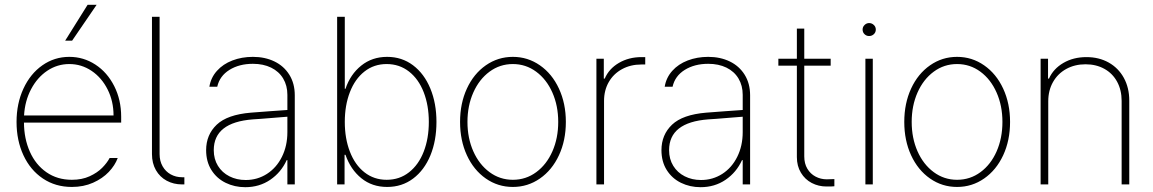

<svg xmlns="http://www.w3.org/2000/svg" viewBox="-20 -778 4864 810"><path d="M49.8 -263.7Q49.8 -341.3 78.9 -404.1Q107.9 -466.8 158.7 -502.4Q209.5 -538.1 272.5 -538.1Q332.5 -538.1 382.6 -505.4Q432.6 -472.7 461.9 -414.8Q491.2 -356.9 491.2 -285.2V-260.7H81.1Q81.5 -192.9 106 -137.9Q130.4 -83 176 -51.3Q221.7 -19.5 283.2 -19.5Q325.7 -19.5 358.2 -34.4Q390.6 -49.3 411.1 -70.1Q431.6 -90.8 442.4 -111.3H476.6Q465.3 -80.6 439 -52.7Q412.6 -24.9 372.6 -7.1Q332.5 10.7 283.2 10.7Q213.9 10.7 160.9 -24.9Q107.9 -60.5 78.9 -123Q49.8 -185.5 49.8 -263.7ZM459 -291Q459 -350.6 434.1 -400.4Q409.2 -450.2 366.5 -479Q323.7 -507.8 272.5 -507.8Q221.7 -507.8 179.4 -479.5Q137.2 -451.2 111.1 -401.6Q85 -352.1 81.5 -291ZM349.6 -757.8H387.7L284.2 -606.4H254.9Z M748 -30.3H757.8V0H748Q712.4 0 683.3 -15.6Q654.3 -31.2 637.7 -60.3Q621.1 -89.4 621.1 -127.9V-707H653.3V-127.9Q653.3 -98.6 666 -76.4Q678.7 -54.2 700.4 -42.2Q722.2 -30.3 748 -30.3Z M1038.1 -302.7Q1074.7 -305.7 1118.4 -308.8Q1162.1 -312 1192.4 -314V-377.9Q1192.4 -417 1174.6 -446.8Q1156.7 -476.6 1123.8 -492.7Q1090.8 -508.8 1046.9 -508.8Q989.3 -508.8 948 -483.2Q906.7 -457.5 896.5 -412.1H863.3Q869.6 -450.7 895.3 -479.2Q920.9 -507.8 960.4 -522.9Q1000 -538.1 1046.9 -538.1Q1097.7 -538.1 1137.7 -518.8Q1177.7 -499.5 1200.7 -462.6Q1223.6 -425.8 1223.6 -376V0H1192.4V-102.5H1189.5Q1166 -50.8 1120.1 -19.5Q1074.2 11.7 1014.6 11.7Q969.7 11.7 931.9 -6.8Q894 -25.4 871.8 -60.8Q849.6 -96.2 849.6 -144.5Q849.6 -209.5 894.3 -252Q939 -294.4 1038.1 -302.7ZM1016.6 -18.6Q1065.9 -18.6 1106.2 -44.4Q1146.5 -70.3 1169.4 -116.5Q1192.4 -162.6 1192.4 -220.7V-285.6L1149.4 -282.2Q1062 -274.9 1046.9 -274.4Q881.8 -261.7 881.8 -144.5Q881.8 -106.9 899.4 -78.4Q917 -49.8 947.8 -34.2Q978.5 -18.6 1016.6 -18.6Z M1402.3 -707H1434.6V-403.3H1437.5Q1458 -464.4 1503.9 -501.2Q1549.8 -538.1 1613.3 -538.1Q1675.3 -538.1 1722.4 -502.7Q1769.5 -467.3 1795.4 -404.8Q1821.3 -342.3 1821.3 -263.7Q1821.3 -184.6 1795.7 -122.3Q1770 -60.1 1722.9 -24.7Q1675.8 10.7 1613.3 10.7Q1549.8 10.7 1504.4 -26.1Q1459 -63 1437.5 -125H1433.6V0H1402.3ZM1611.3 -19.5Q1665.5 -19.5 1705.8 -51.3Q1746.1 -83 1767.6 -138.4Q1789.1 -193.8 1789.1 -263.7Q1789.1 -333 1767.6 -388.7Q1746.1 -444.3 1705.6 -476.1Q1665 -507.8 1611.3 -507.8Q1557.6 -507.8 1517.6 -476.3Q1477.5 -444.8 1456.1 -389.2Q1434.6 -333.5 1434.6 -263.7Q1434.6 -193.8 1456.1 -138.2Q1477.5 -82.5 1517.6 -51Q1557.6 -19.5 1611.3 -19.5Z M1920.9 -263.7Q1920.9 -341.8 1949.7 -404.3Q1978.5 -466.8 2029.5 -502.4Q2080.6 -538.1 2143.6 -538.1Q2206.5 -538.1 2257.8 -502.4Q2309.1 -466.8 2338.1 -404.1Q2367.2 -341.3 2367.2 -263.7Q2367.2 -185.5 2338.1 -123Q2309.1 -60.5 2257.8 -24.9Q2206.5 10.7 2143.6 10.7Q2080.6 10.7 2029.5 -24.9Q1978.5 -60.5 1949.7 -123Q1920.9 -185.5 1920.9 -263.7ZM2335 -263.7Q2335 -332 2310.3 -387.7Q2285.6 -443.4 2241.9 -475.6Q2198.2 -507.8 2143.6 -507.8Q2088.9 -507.8 2045.2 -475.6Q2001.5 -443.4 1976.8 -387.7Q1952.1 -332 1952.1 -263.7Q1952.1 -195.3 1976.8 -139.6Q2001.5 -84 2045.2 -51.8Q2088.9 -19.5 2143.6 -19.5Q2198.7 -19.5 2242.4 -51.8Q2286.1 -84 2310.5 -139.6Q2335 -195.3 2335 -263.7Z M2496.1 -530.3H2527.3V-446.3H2531.2Q2548.8 -487.8 2590.8 -512.5Q2632.8 -537.1 2686.5 -537.1H2702.1V-505.9H2685.5Q2640.1 -505.9 2604.2 -486.3Q2568.4 -466.8 2548.3 -431.9Q2528.3 -397 2528.3 -352.5V0H2496.1Z M2959 -302.7Q2995.6 -305.7 3039.3 -308.8Q3083 -312 3113.3 -314V-377.9Q3113.3 -417 3095.5 -446.8Q3077.6 -476.6 3044.7 -492.7Q3011.7 -508.8 2967.8 -508.8Q2910.2 -508.8 2868.9 -483.2Q2827.6 -457.5 2817.4 -412.1H2784.2Q2790.5 -450.7 2816.2 -479.2Q2841.8 -507.8 2881.3 -522.9Q2920.9 -538.1 2967.8 -538.1Q3018.6 -538.1 3058.6 -518.8Q3098.6 -499.5 3121.6 -462.6Q3144.5 -425.8 3144.5 -376V0H3113.3V-102.5H3110.4Q3086.9 -50.8 3041 -19.5Q2995.1 11.7 2935.5 11.7Q2890.6 11.7 2852.8 -6.8Q2814.9 -25.4 2792.7 -60.8Q2770.5 -96.2 2770.5 -144.5Q2770.5 -209.5 2815.2 -252Q2859.9 -294.4 2959 -302.7ZM2937.5 -18.6Q2986.8 -18.6 3027.1 -44.4Q3067.4 -70.3 3090.3 -116.5Q3113.3 -162.6 3113.3 -220.7V-285.6L3070.3 -282.2Q2982.9 -274.9 2967.8 -274.4Q2802.7 -261.7 2802.7 -144.5Q2802.7 -106.9 2820.3 -78.4Q2837.9 -49.8 2868.7 -34.2Q2899.4 -18.6 2937.5 -18.6Z M3484.4 -501H3373V-118.2Q3373 -87.9 3386 -66.2Q3398.9 -44.4 3420.7 -33Q3442.4 -21.5 3467.8 -21.5L3500 -22.5V7.8Q3493.2 8.8 3466.8 8.8Q3433.1 8.8 3404.5 -6.1Q3376 -21 3358.9 -49.3Q3341.8 -77.6 3341.8 -115.2V-501H3263.7V-530.3H3341.8V-657.2H3373V-530.3H3484.4Z M3630.9 -530.3H3662.1V0H3630.9ZM3619.1 -653.3Q3619.1 -664.6 3627.4 -672.6Q3635.7 -680.7 3646.5 -680.7Q3658.2 -680.7 3666.5 -672.6Q3674.8 -664.6 3674.8 -653.3Q3674.8 -641.6 3666.5 -633.8Q3658.2 -626 3646.5 -626Q3635.3 -626 3627.2 -633.8Q3619.1 -641.6 3619.1 -653.3Z M3794.9 -263.7Q3794.9 -341.8 3823.7 -404.3Q3852.5 -466.8 3903.6 -502.4Q3954.6 -538.1 4017.6 -538.1Q4080.6 -538.1 4131.8 -502.4Q4183.1 -466.8 4212.2 -404.1Q4241.2 -341.3 4241.2 -263.7Q4241.2 -185.5 4212.2 -123Q4183.1 -60.5 4131.8 -24.9Q4080.6 10.7 4017.6 10.7Q3954.6 10.7 3903.6 -24.9Q3852.5 -60.5 3823.7 -123Q3794.9 -185.5 3794.9 -263.7ZM4209 -263.7Q4209 -332 4184.3 -387.7Q4159.7 -443.4 4116 -475.6Q4072.3 -507.8 4017.6 -507.8Q3962.9 -507.8 3919.2 -475.6Q3875.5 -443.4 3850.8 -387.7Q3826.2 -332 3826.2 -263.7Q3826.2 -195.3 3850.8 -139.6Q3875.5 -84 3919.2 -51.8Q3962.9 -19.5 4017.6 -19.5Q4072.8 -19.5 4116.5 -51.8Q4160.2 -84 4184.6 -139.6Q4209 -195.3 4209 -263.7Z M4402.3 0H4370.1V-530.3H4401.4V-446.3H4405.3Q4423.8 -487.8 4466.1 -512.5Q4508.3 -537.1 4563.5 -537.1Q4616.2 -537.1 4657.2 -514.2Q4698.2 -491.2 4721.2 -449.5Q4744.1 -407.7 4744.1 -353.5V0H4711.9V-352.5Q4711.9 -397.9 4692.9 -433.1Q4673.8 -468.3 4639.2 -487.5Q4604.5 -506.8 4559.6 -506.8Q4514.2 -506.8 4478.3 -487.1Q4442.4 -467.3 4422.4 -431.9Q4402.3 -396.5 4402.3 -350.6Z"/></svg>

Font: Pretendard GOV Thin
Style: Regular
Weight: 100
Designer: Base glyphs from Inter by Rasmus Andersson; Hangeul glyphs from Noto Sans CJK(Source Han Sans) by Jang Soo-young and Kan
Foundry: Kil Hyung-jin
Version: Version 1.309